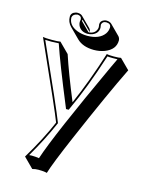

<svg xmlns="http://www.w3.org/2000/svg" viewBox="-132 -694 826 1069"><g transform="rotate(15 281.0 -159.5)"><path d="M441.4 -522.5Q441.4 -469.7 381.3 -446.3Q352.5 -435.5 319.3 -435.5Q255.9 -436 221.7 -469.7L165 -526.4Q143.1 -549.3 143.1 -579.1Q143.1 -603 168.9 -610.4Q175.3 -612.3 182.1 -611.8Q198.2 -611.3 207.5 -602.5L264.2 -545.9Q272 -537.1 272.5 -525.4L215.8 -582Q215.3 -576.7 214.8 -574.2L266.1 -522.9Q299.8 -523.9 311 -550.8Q314 -558.1 314 -564.9Q313.5 -571.3 313 -574.2Q312 -577.1 312 -581.1Q312 -602.1 335 -609.9Q341.3 -611.8 347.2 -611.8Q365.7 -611.3 376 -601.6L432.6 -544.9Q440.9 -535.2 441.4 -522.5ZM27.8 -432.1Q42.5 -429.2 80.1 -429.2Q116.2 -429.2 128.9 -432.1L185.5 -375.5Q217.8 -276.9 281.2 -123.5Q340.8 -258.3 396 -432.1Q406.7 -429.2 435.1 -429.2Q467.8 -429.2 478 -432.1L534.7 -375.5Q459 -221.7 333.5 69.3Q262.2 234.9 244.6 293.5Q228 288.6 195.8 288.6Q177.2 288.6 160.6 293.5L104 236.8Q176.8 115.7 222.2 9.8Q199.7 -50.8 30.3 -427.2Q28.8 -430.2 27.8 -432.1ZM44.4 -419.9Q205.6 -62 231.4 6.3L232.9 10.3L231 14.2Q188.5 112.8 124 223.1Q132.3 222.2 139.2 222.2Q159.2 222.2 181.2 225.6Q228.5 81.1 437 -368.7Q451.2 -399.4 460.9 -419.4Q450.2 -418.9 435.1 -418.9Q413.6 -418.9 402.8 -420.4Q339.4 -223.1 273.9 -83.5L271 -77.6H255.9L253.4 -84Q155.3 -321.3 122.1 -420.9Q106.9 -419.4 80.1 -418.9Q57.1 -418.9 44.4 -419.9ZM375 -579.1Q375 -601.1 349.1 -602.1Q348.1 -602.1 347.2 -602.1Q328.6 -602.1 322.8 -585.9Q322.3 -583 321.8 -581.1Q321.8 -578.6 322.3 -578.1V-577.1Q323.7 -572.8 324.2 -565.4Q324.2 -565.4 324.2 -564.9Q324.2 -532.2 290 -518.1Q276.9 -513.2 264.2 -513.2Q225.1 -513.2 209 -544.4Q204.1 -555.2 204.1 -565.9Q204.6 -573.2 205.6 -577.1Q206.1 -578.6 206.1 -581.5V-582Q204.1 -601.1 182.1 -602.1Q156.7 -598.6 152.8 -579.1Q152.8 -533.2 206.1 -512.2Q231.9 -502.4 263.2 -502Q333.5 -502 362.8 -542.5Q374.5 -559.6 375 -579.1Z"/></g></svg>

Font: Linux Biolinum Shadow O
Style: Regular
Weight: 400
Designer: Philipp H. Poll
Foundry: Philipp H. Poll
Version: Version 1.0.4